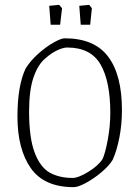

<svg xmlns="http://www.w3.org/2000/svg" viewBox="-20 -762 575 792"><path d="M52 -281Q52 -409 86 -480Q106 -512 138 -540.5Q170 -569 201 -586.5Q232 -604 247 -604Q369 -604 426 -528.5Q483 -453 483 -308Q483 -249 472.5 -195Q462 -141 445 -103Q430 -78 398.5 -51.5Q367 -25 334.5 -7.5Q302 10 284 10Q162 10 107 -68.5Q52 -147 52 -281ZM403 -106Q414 -129 424.5 -185.5Q435 -242 435 -296Q435 -427 394.5 -496.5Q354 -566 257 -566Q241 -566 217 -555Q193 -544 168 -522Q137 -497 118.5 -443.5Q100 -390 100 -302Q100 -193 123 -132.5Q146 -72 185 -50Q224 -28 280 -28Q303 -28 344 -53Q385 -78 403 -106ZM183 -738 224 -742 236 -728 228 -660H189ZM307 -738 348 -742 359 -728 352 -660H313Z"/></svg>

Font: Grenze ExtraLight
Style: Regular
Weight: 275
Designer: Renata Polastri
Foundry: Omnibus-Type
Version: Version 1.002; ttfautohint (v1.8)